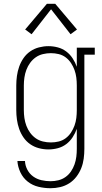

<svg xmlns="http://www.w3.org/2000/svg" viewBox="-20 -782 540 1015"><path d="M247 213Q215 213 183.5 205.5Q152 198 127 178.5Q102 159 88 129.5Q74 100 72 69H112Q113 93 124.5 115Q136 137 155.5 151Q175 165 199 170.5Q223 176 247 176Q268 176 288.5 171Q309 166 326 154Q343 142 355 124.5Q367 107 374 87Q381 67 383.5 46.5Q386 26 386 5V-101Q378 -78 364 -56.5Q350 -35 330 -20Q310 -5 285.5 1.5Q261 8 236 8Q211 8 186 1.5Q161 -5 140 -19.5Q119 -34 104.5 -55Q90 -76 81.5 -100Q73 -124 69.5 -149.5Q66 -175 66 -200V-330Q66 -355 69.5 -380.5Q73 -406 81.5 -430Q90 -454 104.5 -475Q119 -496 140 -510.5Q161 -525 186 -531.5Q211 -538 236 -538Q261 -538 285.5 -531.5Q310 -525 330 -510Q350 -495 364 -473.5Q378 -452 386 -429V-530H481V-493H426V5Q426 31 422.5 57Q419 83 409.5 107Q400 131 384 152Q368 173 346 187Q324 201 298.5 207Q273 213 247 213ZM249 -29Q270 -29 290.5 -34Q311 -39 327.5 -51.5Q344 -64 355.5 -81.5Q367 -99 374 -118.5Q381 -138 383.5 -158.5Q386 -179 386 -200V-330Q386 -351 383.5 -371.5Q381 -392 374 -411.5Q367 -431 355.5 -448.5Q344 -466 327.5 -478.5Q311 -491 290.5 -496Q270 -501 249 -501Q228 -501 207 -496Q186 -491 169 -479Q152 -467 139.5 -450Q127 -433 119.5 -413Q112 -393 109 -372Q106 -351 106 -330V-200Q106 -179 109 -158Q112 -137 119.5 -117Q127 -97 139.5 -80Q152 -63 169 -51Q186 -39 207 -34Q228 -29 249 -29ZM147 -601 113 -626 228 -762H272L387 -626L353 -601L250 -733Z"/></svg>

Font: Iosevka Slab Extralight
Style: Regular
Weight: 200
Monospace: yes
Designer: Belleve Invis
Foundry: Belleve Invis
Version: Version 11.1.1; ttfautohint (v1.8.3)